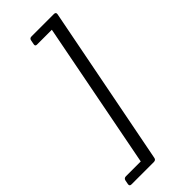

<svg xmlns="http://www.w3.org/2000/svg" viewBox="-311 -778 933 933"><g transform="rotate(-45 155.5 -312.0)"><path d="M129 -691Q116 -691 119 -704L123 -725Q125 -738 138 -738H292Q306 -738 304 -725L143 101Q141 114 127 114H-27Q-40 114 -38 101L-34 80Q-31 67 -18 67H84L231 -691Z"/></g></svg>

Font: Young Serif Light
Style: Italic
Weight: 300
Italic angle: -10.979°
Designer: Bastien Sozeau
Foundry: NBR — Bastien Sozeau
Version: Version 5.001